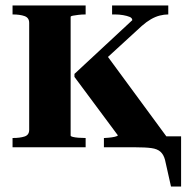

<svg xmlns="http://www.w3.org/2000/svg" viewBox="-20 -540 692 704"><path d="M87 -64V-456Q87 -475 70 -481Q53 -487 27 -487H26V-520H294V-487H293Q280 -487 267.5 -485.5Q255 -484 247 -482.5Q239 -481 239 -478V-43Q239 -40 247 -38Q255 -36 267.5 -35Q280 -34 293 -34H294V0H26V-34H27Q53 -34 70 -39.5Q87 -45 87 -64ZM590 0H361V-34H363Q365 -34 377.5 -35Q390 -36 401 -38.5Q412 -41 412 -44L253 -258V-269L465 -466Q465 -474 455.5 -478Q446 -482 431.5 -484.5Q417 -487 402 -487H391V-520H597V-487H596Q582 -487 566 -483Q550 -479 533.5 -469.5Q517 -460 500 -445L344 -302L368 -342L590 -40ZM461 0V-40H644V144H607L585 46Q580 27 568.5 16.5Q557 6 535 3Q513 0 475 0Z"/></svg>

Font: Roboto Serif 144pt SemiBold
Style: Regular
Weight: 600
Version: Version 1.008